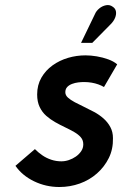

<svg xmlns="http://www.w3.org/2000/svg" viewBox="-20 -735 490 770"><path d="M424 -638Q436 -650 441.5 -663.5Q447 -677 445 -689Q443 -701 432 -708Q420 -717 405 -714Q390 -711 378 -701Q366 -691 361 -679L305 -563H350ZM397 -386 450 -477Q436 -489 414 -497Q392 -505 368 -509Q344 -513 323 -513Q287 -513 253 -503Q219 -493 191 -473Q163 -453 146 -423.5Q129 -394 129 -356Q129 -327 139 -306Q149 -285 165.5 -270.5Q182 -256 201.5 -245Q221 -234 241 -224.5Q261 -215 277.5 -205.5Q294 -196 304 -184.5Q314 -173 314 -156Q314 -141 305.5 -128.5Q297 -116 284 -107Q271 -98 256 -93Q241 -88 226 -88Q205 -88 185.5 -94.5Q166 -101 150 -112Q134 -123 120 -137L42 -70Q69 -31 116.5 -8Q164 15 218 15Q261 15 300 1Q339 -13 369 -39.5Q399 -66 416.5 -101.5Q434 -137 433 -181Q433 -206 422.5 -225.5Q412 -245 395 -260Q378 -275 357.5 -286Q337 -297 317 -306.5Q297 -316 280 -325Q263 -334 252.5 -343.5Q242 -353 242 -365Q242 -378 249.5 -386Q257 -394 269 -398.5Q281 -403 293.5 -404.5Q306 -406 317 -406Q333 -406 347.5 -403.5Q362 -401 374.5 -396.5Q387 -392 397 -386Z"/></svg>

Font: Advent Pro
Style: Italic
Weight: 400
Italic angle: -12°
Designer: VivaRado, Andreas Kalpakidis
Foundry: VivaRado, Andreas Kalpakidis
Version: Version 3.000